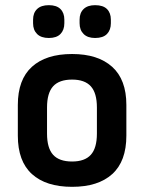

<svg xmlns="http://www.w3.org/2000/svg" viewBox="-20 -712 557 743"><path d="M259 11Q158 11 103.5 -38.5Q49 -88 49 -187V-306Q49 -404 103.5 -453.5Q158 -503 259 -503Q359 -503 414 -453.5Q469 -404 469 -306V-187Q469 -88 414.5 -38.5Q360 11 259 11ZM259 -87Q308 -87 331.5 -113Q355 -139 355 -195V-296Q355 -352 331.5 -378Q308 -404 259 -404Q209 -404 185.5 -378Q162 -352 162 -296V-195Q162 -139 185.5 -113Q209 -87 259 -87ZM169 -565Q139 -565 123.5 -580.5Q108 -596 108 -622V-636Q108 -662 123.5 -677Q139 -692 169 -692Q199 -692 214 -677Q229 -662 229 -636V-622Q229 -596 214 -580.5Q199 -565 169 -565ZM348 -565Q319 -565 303.5 -580.5Q288 -596 288 -622V-636Q288 -662 303.5 -677Q319 -692 348 -692Q379 -692 394 -677Q409 -662 409 -636V-622Q409 -596 394 -580.5Q379 -565 348 -565Z"/></svg>

Font: Sofia Sans Semi Condensed
Style: Bold
Weight: 700
Designer: Botio Nikoltchev, Ani Petrova
Foundry: lettersoup
Version: Version 4.100; ttfautohint (v1.8.4.7-5d5b)